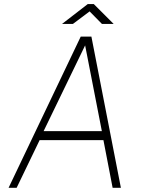

<svg xmlns="http://www.w3.org/2000/svg" viewBox="-20 -898 692 918"><path d="M21 0 366 -723H417L558 0H518.5L474.5 -228H169.5L59.5 0ZM188.5 -271H467L387 -681ZM276.5 -783.5 399.5 -878.5H428.5L523.5 -783.5H467.5L408.5 -843.5L328.5 -783.5Z"/></svg>

Font: Public Sans Thin
Style: Italic
Weight: 100
Italic angle: -8°
Designer: The Public Sans project authors (U.S. Web Design System). Libre Franklin designed by Pablo Impallari and Rodrigo Fuenzal
Version: Version 2.000